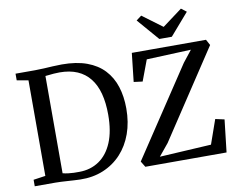

<svg xmlns="http://www.w3.org/2000/svg" viewBox="-98 -1107 1556 1249"><g transform="rotate(-10 680.0 -482.5)"><path d="M333.5 8Q314.5 7.5 293 6.2Q271.5 5 249.8 3.5Q228 2 207.5 1Q187 0 169.5 0H34.5V-43L114 -54.5V-686L38.5 -699V-743H168Q197.5 -743 226.8 -744.8Q256 -746.5 285.5 -748.2Q315 -750 345 -750Q441.5 -750 510.2 -724.8Q579 -699.5 623 -652.5Q667 -605.5 688 -540.2Q709 -475 709 -395Q709 -304 682.2 -229.5Q655.5 -155 605.8 -101.2Q556 -47.5 487 -18.8Q418 10 333.5 8ZM337.5 -42Q412 -42.5 468 -80.8Q524 -119 555 -193Q586 -267 586 -376Q586 -454.5 570 -515Q554 -575.5 521.2 -617Q488.5 -658.5 438.8 -680Q389 -701.5 321.5 -701.5Q301 -701.5 283.2 -700Q265.5 -698.5 251.2 -696.8Q237 -695 227.5 -694.5V-52Q244.5 -47.5 263 -45.2Q281.5 -43 300.2 -42.2Q319 -41.5 337.5 -42ZM765 0 741.5 -38.5 1129 -622.5 1189 -698.5 895.5 -686.5 844 -549 786 -556.5 807 -745H1297L1317.5 -707L934.5 -127L869.5 -48L1210.5 -67.5L1266.5 -227L1326 -214L1301.5 0ZM999 -803 874.5 -947 909 -973 1040.5 -875.5 1171.5 -973 1206 -946.5 1081.5 -803Z"/></g></svg>

Font: Merriweather 48pt Medium
Style: Regular
Weight: 500
Version: Version 2.100